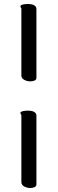

<svg xmlns="http://www.w3.org/2000/svg" viewBox="-20 -730 290 960"><path d="M86.9 -686Q86.9 -688.5 84.5 -691.9Q82 -695.3 82 -699.2Q82 -702.1 85.4 -704.1Q88.9 -706.1 94.5 -707.5Q100.1 -709 106.9 -709.5Q113.8 -710 121.1 -710Q128.4 -710 135.7 -708.7Q143.1 -707.5 148.9 -704.6Q154.8 -701.7 158.4 -697Q162.1 -692.4 162.1 -685.1V-340.8Q162.1 -331.1 152.3 -327.1Q142.6 -323.2 131.8 -323.2Q124.5 -323.2 116.7 -325Q108.9 -326.7 102.3 -330.1Q95.7 -333.5 91.3 -339.1Q86.9 -344.7 86.9 -352.1ZM86.9 -152.8Q86.9 -155.3 84.5 -158.7Q82 -162.1 82 -166Q82 -168.9 85.4 -170.9Q88.9 -172.9 94.5 -174.3Q100.1 -175.8 106.9 -176.3Q113.8 -176.8 121.1 -176.8Q128.4 -176.8 135.7 -175.5Q143.1 -174.3 148.9 -171.4Q154.8 -168.5 158.4 -163.8Q162.1 -159.2 162.1 -151.9V191.9Q162.1 201.7 152.3 205.8Q142.6 210 131.8 210Q124.5 210 116.7 208.3Q108.9 206.5 102.3 203.1Q95.7 199.7 91.3 194.1Q86.9 188.5 86.9 181.2Z"/></svg>

Font: Grand Hotel
Style: Regular
Weight: 400
Designer: Brian J. Bonislawsky & Jim Lyles for Astigmatic (AOETI)
Foundry: Astigmatic (AOETI)
Version: Version 001.000